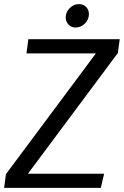

<svg xmlns="http://www.w3.org/2000/svg" viewBox="-37 -915 603 935"><path d="M101 -724H546L537 -657L99 -69H470L454 0H-17L-8 -67L430 -655H92ZM396 -846Q396 -820 376.5 -800.5Q357 -781 331 -781Q310 -781 296.5 -795.5Q283 -810 283 -830Q283 -856 302.5 -875.5Q322 -895 347 -895Q369 -895 382.5 -881Q396 -867 396 -846Z"/></svg>

Font: Rosario
Style: Italic
Weight: 400
Italic angle: -8.05°
Designer: Hector Gatti
Foundry: Omnibus Type
Version: Version 1.201